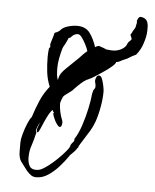

<svg xmlns="http://www.w3.org/2000/svg" viewBox="-46 -570 528 654"><g transform="rotate(5 218.0 -242.5)"><path d="M102 45Q91 45 83.5 39.5Q76 34 69 26Q56 9 47 -3Q38 -15 38 -39V-70Q38 -79 43 -97.5Q48 -116 55.5 -134Q63 -152 69 -158Q78 -187 90 -215Q102 -243 121 -266Q111 -290 108 -315.5Q105 -341 105 -367Q105 -375 105.5 -381.5Q106 -388 107 -396L110 -400L111 -401V-405Q110 -406 110 -408Q110 -412 113 -421Q116 -430 118.5 -439Q121 -448 121 -449Q121 -451 125 -452L130 -454Q131 -455 135 -457L138 -459Q147 -471 164.5 -476Q182 -481 196 -481Q226 -481 240.5 -460.5Q255 -440 263 -414Q270 -419 277 -419Q280 -419 282 -417Q298 -413 318.5 -400Q339 -387 339 -372V-370Q339 -365 329 -356Q319 -347 305.5 -337.5Q292 -328 279.5 -320Q267 -312 262 -309Q255 -305 248 -302Q244 -301 241 -298.5Q238 -296 234 -294Q229 -290 224.5 -286Q220 -282 215 -277L206 -268Q203 -265 201 -262.5Q199 -260 196 -258Q194 -256 189.5 -253Q185 -250 180 -246Q168 -238 167 -231Q166 -230 163.5 -222.5Q161 -215 161 -212Q161 -201 164 -185.5Q167 -170 173 -156Q176 -148 173 -138.5Q170 -129 162 -135Q154 -143 148 -156Q142 -169 141 -175Q140 -177 142 -178Q144 -179 142 -181L140 -183Q139 -184 139 -186Q139 -186 137 -188Q129 -180 120 -161.5Q111 -143 107 -133L101 -119Q96 -108 94 -108Q90 -108 90 -113V-114Q90 -120 93 -127L99 -143Q94 -135 90.5 -125.5Q87 -116 87 -113V-112L88 -110Q88 -109 89 -108V-104Q88 -104 88 -102Q86 -92 83 -82Q80 -72 77 -62Q70 -44 70 -20Q70 -4 76 8Q82 20 99 20Q108 20 115 17Q123 14 138.5 2.5Q154 -9 170 -24.5Q186 -40 197.5 -54Q209 -68 209 -75Q212 -80 217 -85.5Q222 -91 220 -96Q233 -116 242.5 -144.5Q252 -173 258.5 -203Q265 -233 267 -256Q269 -264 270 -267Q272 -271 273 -272L274 -273Q276 -275 276 -279Q276 -281 276 -284Q276 -287 275 -290Q273 -296 273 -301Q273 -305 276 -312Q279 -319 285 -319Q292 -319 296 -308Q300 -297 302.5 -284.5Q305 -272 305 -265Q305 -242 300 -213.5Q295 -185 287 -162Q280 -143 271.5 -129Q263 -115 252 -98L242 -82L238 -75Q237 -76 236.5 -71.5Q236 -67 234 -67Q233 -67 232.5 -65.5Q232 -64 231 -63Q226 -55 219 -49Q215 -45 211.5 -41.5Q208 -38 206 -34Q195 -18 178.5 0.5Q162 19 142.5 32Q123 45 102 45ZM146 -292 147 -294 149 -302Q152 -315 171 -333Q190 -351 202 -363Q211 -371 220 -381Q229 -391 238 -398Q236 -406 229.5 -419Q223 -432 215.5 -442.5Q208 -453 201 -453Q190 -453 181 -444L179 -442Q178 -439 175 -439L170 -436Q170 -435 169 -435V-433Q165 -424 160 -414Q157 -410 155.5 -406.5Q154 -403 153 -401Q148 -384 144.5 -366Q141 -348 141 -330Q141 -320 142 -310.5Q143 -301 146 -292ZM336 -370Q329 -371 317.5 -371Q306 -371 302 -371Q299 -371 290.5 -376Q282 -381 275.5 -388Q269 -395 270 -399Q272 -400 272 -401Q274 -411 285 -407Q287 -411 308 -409Q332 -405 350 -413.5Q368 -422 372 -436Q374 -441 378.5 -444.5Q383 -448 385 -452Q384 -454 382.5 -459Q381 -464 379 -466Q381 -469 382 -471Q383 -473 385 -476Q385 -478 389.5 -484.5Q394 -491 395 -495Q395 -498 396.5 -503.5Q398 -509 398 -512Q396 -513 398 -518.5Q400 -524 401 -525Q406 -533 415 -529Q422 -528 427.5 -522.5Q433 -517 434 -509Q436 -505 435.5 -485Q435 -465 427 -442Q421 -421 405 -401L391 -394Q387 -392 381 -388Q375 -384 372 -383Q361 -379 352.5 -374Q344 -369 336 -370Z"/></g></svg>

Font: Water Brush
Style: Regular
Weight: 400
Designer: Robert E. Leuschke
Foundry: Robert E. Leuschke
Version: Version 1.010; ttfautohint (v1.8.4.7-5d5b)